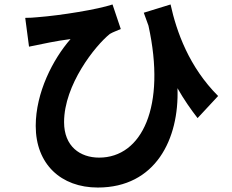

<svg xmlns="http://www.w3.org/2000/svg" viewBox="-20 -782 1040 860"><path d="M865 -253 957 -352C827 -482 771 -639 744 -762L624 -725C631 -705 638 -686 645 -667C725 -305 616 -76 424 -76C339 -76 267 -126 267 -235C267 -402 406 -577 472 -630C487 -639 506 -645 521 -652L484 -762C419 -740 253 -713 149 -705C130 -703 112 -702 93 -702L110 -573C174 -586 232 -599 296 -607C217 -517 140 -367 140 -218C140 -47 253 58 418 58C677 58 783 -159 775 -387C804 -336 834 -293 865 -253Z"/></svg>

Font: Spoqa Han Sans Neo Bold
Style: Bold
Weight: 700
Designer: [Spoqa Han Sans Neo] Dong-huui Kim  Younghwa Kang  Yujin Lee  [Noto Sans] Ryoko NISHIZUKA  (kana & ideographs); Paul D. 
Foundry: Spoqa (http://www.spoqa-han-sans.com)
Version: Version 1.100;hotconv 1.0.109;makeotfexe 2.5.65596